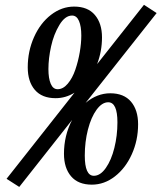

<svg xmlns="http://www.w3.org/2000/svg" viewBox="-20 -753 660 784"><path d="M430.2 -372.1Q485.8 -372.1 514.9 -337.9Q543.9 -303.7 543.9 -245.6Q543.9 -180.2 518.3 -123.3Q492.7 -66.4 449.2 -32.7Q405.8 1 355 1Q299.3 1 270.3 -33Q241.2 -66.9 241.2 -125Q241.2 -199.7 274.4 -263.2L58.6 10.3L6.8 -22.9L284.2 -374.5Q248 -352.1 207 -352.1Q151.4 -352.1 122.3 -386Q93.3 -419.9 93.3 -478Q93.3 -543.9 118.9 -601.3Q144.5 -658.7 188.2 -692.4Q231.9 -726.1 282.7 -726.1Q338.4 -726.1 367.4 -691.9Q396.5 -657.7 396.5 -600.1Q396.5 -543.5 376.5 -491.2L567.9 -733.4L619.6 -699.7L329.6 -333Q376.5 -372.1 430.2 -372.1ZM421.9 -335.4Q396.5 -335.4 374.3 -304.9Q352.1 -274.4 339.1 -224.1Q326.2 -173.8 326.2 -117.7Q326.2 -35.2 363.3 -35.2Q389.6 -35.2 412.1 -67.1Q434.6 -99.1 447 -149.2Q459.5 -199.2 459.5 -253.4Q459.5 -335.4 421.9 -335.4ZM274.4 -689.5Q245.6 -689.5 222.4 -650.9Q199.2 -612.3 188.5 -563.2Q177.7 -514.2 177.7 -470.7Q177.7 -432.6 187.3 -410.6Q196.8 -388.7 215.3 -388.7Q237.8 -388.7 256.8 -411.4Q275.9 -434.1 287.6 -468.5Q299.3 -502.9 305.7 -539.8Q312 -576.7 312 -607.9Q312 -645.5 302.5 -667.5Q293 -689.5 274.4 -689.5Z"/></svg>

Font: Flanker
Style: Bold Italic
Weight: 700
Italic angle: -12°
Designer: Flanker
Version: Version 2.000